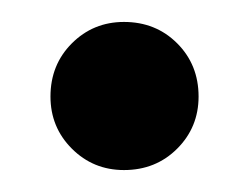

<svg xmlns="http://www.w3.org/2000/svg" viewBox="-20 -339 206 175"><path d="M93 -184Q65 -184 45.5 -203.5Q26 -223 26 -251Q26 -280 45.5 -299.5Q65 -319 93 -319Q122 -319 141.5 -299.5Q161 -280 161 -251Q161 -223 141.5 -203.5Q122 -184 93 -184Z"/></svg>

Font: Libre Bodoni
Style: Italic
Weight: 400
Italic angle: -13°
Designer: Pablo Impallari, Rodrigo Fuenzalida
Foundry: Impallari Type
Version: Version 2.005;gftools[0.9.23]